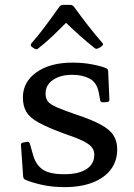

<svg xmlns="http://www.w3.org/2000/svg" viewBox="-20 -759 549 788"><path d="M295 -288Q358 -267 394.5 -247Q431 -227 446 -203Q461 -179 461 -146Q461 -98 435 -63.5Q409 -29 360.5 -10Q312 9 245 9Q194 9 152 -0.5Q110 -10 84 -21Q76 -25 75 -35L66 -164Q65 -173 75 -174L91 -177Q100 -178 103 -168L116 -122Q127 -83 155 -63.5Q183 -44 244 -44Q303 -44 335 -65Q367 -86 367 -124Q367 -142 356.5 -155Q346 -168 319.5 -181Q293 -194 245 -210Q177 -235 139.5 -255.5Q102 -276 88 -300Q74 -324 74 -359Q74 -423 130 -462.5Q186 -502 277 -502Q321 -502 359.5 -494.5Q398 -487 416 -479Q424 -475 424 -465L429 -350Q429 -341 419 -340L402 -339Q392 -339 391 -349L385 -381Q377 -421 347.5 -436.5Q318 -452 277 -452Q228 -452 197.5 -431Q167 -410 167 -375Q167 -356 176 -343.5Q185 -331 212.5 -319Q240 -307 295 -288ZM110 -567Q103 -574 109 -581Q137 -613 165 -650.5Q193 -688 224 -732Q230 -739 239 -739H268Q277 -739 283 -732Q315 -688 343.5 -651.5Q372 -615 400 -583Q407 -576 398 -570Q395 -567 391.5 -565Q388 -563 384 -561Q375 -556 368 -562Q335 -588 303.5 -616.5Q272 -645 240 -676H262Q231 -645 200.5 -615.5Q170 -586 138 -561Q131 -554 122 -559Q119 -561 116 -563Q113 -565 110 -567Z"/></svg>

Font: Hahmlet
Style: Regular
Weight: 400
Designer: Minjoo Ham & Mark Frömberg
Foundry: hypertype
Version: Version 1.002